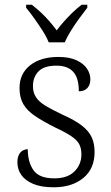

<svg xmlns="http://www.w3.org/2000/svg" viewBox="-20 -786 470 816"><path d="M208 10Q155 10 121 -4.5Q87 -19 70.5 -42.5Q54 -66 54 -96Q54 -117 61 -129.5Q68 -142 78 -147Q88 -152 98 -152Q98 -98 122 -63Q146 -28 211 -28Q267 -28 296.5 -57.5Q326 -87 326 -130Q326 -155 317 -172.5Q308 -190 284 -206.5Q260 -223 215 -244Q161 -271 127.5 -294Q94 -317 78.5 -344.5Q63 -372 63 -412Q63 -473 108 -508.5Q153 -544 228 -544Q275 -544 305 -530Q335 -516 349.5 -494.5Q364 -473 364 -449Q364 -426 351.5 -412Q339 -398 315 -398Q315 -455 291 -481Q267 -507 220 -507Q167 -507 143.5 -482.5Q120 -458 120 -420Q120 -392 133.5 -372Q147 -352 175 -335.5Q203 -319 245 -299Q297 -276 327 -253Q357 -230 369.5 -203Q382 -176 382 -140Q382 -69 334 -29.5Q286 10 208 10ZM187 -606Q178 -629 161 -655.5Q144 -682 125.5 -708Q107 -734 91 -753V-766H115Q137 -749 155.5 -731.5Q174 -714 190 -695.5Q206 -677 221 -657Q236 -677 252.5 -695.5Q269 -714 287 -731.5Q305 -749 327 -766H351V-753Q336 -734 317 -708Q298 -682 281.5 -655.5Q265 -629 255 -606Z"/></svg>

Font: Noto Serif Thai Light
Style: Regular
Weight: 300
Version: Version 2.001